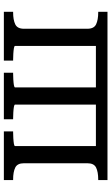

<svg xmlns="http://www.w3.org/2000/svg" viewBox="189 -766 577 995"><g transform="rotate(-90 477.5 -268.5)"><path d="M129 -433Q129 -467 106.5 -478Q84 -489 45 -489H42V-537H294V-489H290Q276 -489 259 -488Q242 -487 230 -485Q218 -483 218 -479V0H42V-48H45Q84 -48 106.5 -59Q129 -70 129 -104ZM737 -479Q737 -483 725 -485Q713 -487 696 -488Q679 -489 665 -489H661V-537H914V-489H911Q872 -489 849 -478Q826 -467 826 -433V-104Q826 -70 849 -59Q872 -48 911 -48H914V0H737ZM173 -60H793V0H173ZM357 -489V-537H598V-489H594Q580 -489 563 -488Q546 -487 534 -485Q522 -483 522 -479V0H433V-479Q433 -483 421 -485Q409 -487 392 -488Q375 -489 361 -489Z"/></g></svg>

Font: Roboto Serif
Style: Regular
Weight: 400
Designer: Greg Gazdowicz
Foundry: Commercial Type
Version: Version 1.008